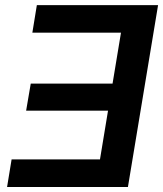

<svg xmlns="http://www.w3.org/2000/svg" viewBox="-20 -748 652 768"><path d="M612.3 -727.5 491.7 0H8.3L26.4 -110.4H379.9L412.1 -305.2H84.5L103 -413.6H430.2L463.9 -617.2H109.4L127.4 -727.5Z"/></svg>

Font: Inter 20pt SemiBold
Style: Italic
Weight: 600
Italic angle: -9.3988°
Version: Version 4.001;git-66647c0bb